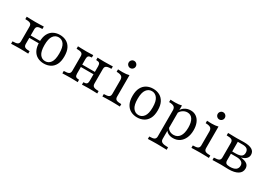

<svg xmlns="http://www.w3.org/2000/svg" viewBox="12 -1491 3566 2547"><g transform="rotate(30 1794.5 -217.0)"><path d="M536.3 11.3Q482.3 11.3 438.7 -11.7Q395.2 -34.7 370.2 -82.7Q345.2 -130.6 345.2 -207.3Q345.2 -283.9 370.2 -332.3Q395.2 -380.6 438.7 -403.6Q482.3 -426.6 536.3 -426.6Q591.1 -426.6 634.7 -403.6Q678.2 -380.6 703.2 -332.3Q728.2 -283.9 728.2 -207.3Q728.2 -130.6 703.2 -82.7Q678.2 -34.7 634.7 -11.7Q591.1 11.3 536.3 11.3ZM31.5 0V-37.1Q85.5 -37.1 107.3 -49.2Q129 -61.3 129 -95.2V-319.4Q129 -353.2 107.3 -365.3Q85.5 -377.4 31.5 -377.4V-414.5Q50.8 -413.7 89.5 -412.5Q128.2 -411.3 164.5 -411.3Q200.8 -411.3 237.9 -412.5Q275 -413.7 293.5 -414.5V-377.4Q242.7 -377.4 222.2 -365.3Q201.6 -353.2 201.6 -319.4V-95.2Q201.6 -61.3 222.2 -49.2Q242.7 -37.1 293.5 -37.1V0Q275 -0.8 237.9 -2Q200.8 -3.2 164.5 -3.2Q128.2 -3.2 89.5 -2Q50.8 -0.8 31.5 0ZM167.7 -188.7V-225H383.1V-188.7ZM536.3 -25Q587.9 -25 619 -68.1Q650 -111.3 650 -207.3Q650 -303.2 619 -346.8Q587.9 -390.3 536.3 -390.3Q485.5 -390.3 454.4 -346.8Q423.4 -303.2 423.4 -207.3Q423.4 -111.3 454.4 -68.1Q485.5 -25 536.3 -25Z M1116.9 0V-37.1Q1154 -37.1 1167.3 -50Q1180.6 -62.9 1180.6 -95.2V-319.4Q1180.6 -351.6 1167.3 -364.5Q1154 -377.4 1116.9 -377.4V-414.5Q1131.5 -413.7 1160.1 -412.5Q1188.7 -411.3 1217.7 -411.3Q1254.8 -411.3 1293.1 -412.5Q1331.5 -413.7 1350.8 -414.5V-377.4Q1313.7 -377.4 1292.3 -371.8Q1271 -366.1 1262.1 -353.6Q1253.2 -341.1 1253.2 -319.4V-95.2Q1253.2 -73.4 1262.1 -60.9Q1271 -48.4 1292.3 -42.7Q1313.7 -37.1 1350.8 -37.1V0Q1331.5 -0.8 1293.1 -2Q1254.8 -3.2 1217.7 -3.2Q1188.7 -3.2 1160.1 -2Q1131.5 -0.8 1116.9 0ZM816.9 0V-37.1Q873.4 -37.1 894 -50Q914.5 -62.9 914.5 -95.2V-319.4Q914.5 -351.6 894 -364.5Q873.4 -377.4 816.9 -377.4V-414.5Q836.3 -413.7 875 -412.5Q913.7 -411.3 949.2 -411.3Q979 -411.3 1007.7 -412.5Q1036.3 -413.7 1050.8 -414.5V-377.4Q1013.7 -377.4 1000.4 -364.5Q987.1 -351.6 987.1 -319.4V-95.2Q987.1 -62.9 1000.4 -50Q1013.7 -37.1 1050.8 -37.1V0Q1036.3 -0.8 1007.7 -2Q979 -3.2 949.2 -3.2Q913.7 -3.2 875 -2Q836.3 -0.8 816.9 0ZM960.5 -196V-232.3H1207.3V-196Z M1429.8 0V-37.1Q1484.7 -37.1 1506 -49.6Q1527.4 -62.1 1527.4 -95.2V-307.3Q1527.4 -345.2 1506 -361.3Q1484.7 -377.4 1429.8 -378.2V-415.3Q1446.8 -414.5 1464.5 -413.7Q1482.3 -412.9 1500.8 -412.9Q1529 -412.9 1554 -415.7Q1579 -418.5 1600 -424.2V-95.2Q1600 -62.1 1621.4 -49.6Q1642.7 -37.1 1697.6 -37.1V0Q1684.7 -0.8 1662.5 -1.2Q1640.3 -1.6 1614.5 -2.4Q1588.7 -3.2 1563.7 -3.2Q1525.8 -3.2 1487.5 -2Q1449.2 -0.8 1429.8 0ZM1560.5 -510.5Q1538.7 -510.5 1522.6 -526.6Q1506.5 -542.7 1506.5 -565.3Q1506.5 -587.9 1522.2 -604Q1537.9 -620.2 1560.5 -620.2Q1583.1 -620.2 1599.2 -604Q1615.3 -587.9 1615.3 -565.3Q1615.3 -542.7 1599.2 -526.6Q1583.1 -510.5 1560.5 -510.5Z M1965.3 11.3Q1910.5 11.3 1866.9 -11.7Q1823.4 -34.7 1797.6 -82.7Q1771.8 -130.6 1771.8 -207.3Q1771.8 -283.9 1797.6 -332.3Q1823.4 -380.6 1867.3 -403.6Q1911.3 -426.6 1965.3 -426.6Q2020.2 -426.6 2063.7 -403.6Q2107.3 -380.6 2133.1 -332.3Q2158.9 -283.9 2158.9 -207.3Q2158.9 -130.6 2133.1 -82.7Q2107.3 -34.7 2063.7 -11.7Q2020.2 11.3 1965.3 11.3ZM1965.3 -25Q2015.3 -25 2048 -68.1Q2080.6 -111.3 2080.6 -207.3Q2080.6 -303.2 2048 -346.8Q2015.3 -390.3 1965.3 -390.3Q1914.5 -390.3 1882.3 -346.8Q1850 -303.2 1850 -207.3Q1850 -111.3 1882.3 -68.1Q1914.5 -25 1965.3 -25Z M2233.9 186.3V149.2Q2288.7 149.2 2310.1 136.3Q2331.5 123.4 2331.5 91.1V-307.3Q2331.5 -346 2309.3 -361.7Q2287.1 -377.4 2233.9 -378.2V-415.3Q2250 -414.5 2267.7 -413.7Q2285.5 -412.9 2304.8 -412.9Q2360.5 -412.9 2404 -424.2V88.7Q2404 121.8 2430.2 135.5Q2456.5 149.2 2521.8 149.2V186.3Q2507.3 185.5 2481.9 185.1Q2456.5 184.7 2426.6 183.9Q2396.8 183.1 2368.5 183.1Q2328.2 183.1 2290.7 184.3Q2253.2 185.5 2233.9 186.3ZM2515.3 11.3Q2471.8 11.3 2439.5 -6.5Q2407.3 -24.2 2395.2 -54.8L2401.6 -87.1Q2413.7 -60.5 2439.9 -45.2Q2466.1 -29.8 2500 -29.8Q2559.7 -29.8 2591.9 -76.6Q2624.2 -123.4 2624.2 -211.3Q2624.2 -292.7 2596 -337.1Q2567.7 -381.5 2514.5 -381.5Q2476.6 -381.5 2443.5 -358.5Q2410.5 -335.5 2397.6 -299.2L2392.7 -326.6Q2404.8 -371 2445.6 -398.8Q2486.3 -426.6 2539.5 -426.6Q2589.5 -426.6 2626.2 -400.8Q2662.9 -375 2682.7 -327.8Q2702.4 -280.6 2702.4 -216.9Q2702.4 -148.4 2679 -96.8Q2655.6 -45.2 2613.7 -16.9Q2571.8 11.3 2515.3 11.3Z M2793.5 0V-37.1Q2848.4 -37.1 2869.8 -49.6Q2891.1 -62.1 2891.1 -95.2V-307.3Q2891.1 -345.2 2869.8 -361.3Q2848.4 -377.4 2793.5 -378.2V-415.3Q2810.5 -414.5 2828.2 -413.7Q2846 -412.9 2864.5 -412.9Q2892.7 -412.9 2917.7 -415.7Q2942.7 -418.5 2963.7 -424.2V-95.2Q2963.7 -62.1 2985.1 -49.6Q3006.5 -37.1 3061.3 -37.1V0Q3048.4 -0.8 3026.2 -1.2Q3004 -1.6 2978.2 -2.4Q2952.4 -3.2 2927.4 -3.2Q2889.5 -3.2 2851.2 -2Q2812.9 -0.8 2793.5 0ZM2924.2 -510.5Q2902.4 -510.5 2886.3 -526.6Q2870.2 -542.7 2870.2 -565.3Q2870.2 -587.9 2885.9 -604Q2901.6 -620.2 2924.2 -620.2Q2946.8 -620.2 2962.9 -604Q2979 -587.9 2979 -565.3Q2979 -542.7 2962.9 -526.6Q2946.8 -510.5 2924.2 -510.5Z M3116.1 0V-37.1Q3171.8 -37.9 3192.7 -50.4Q3213.7 -62.9 3213.7 -95.2V-319.4Q3213.7 -352.4 3192.7 -364.9Q3171.8 -377.4 3116.1 -377.4V-414.5Q3129 -414.5 3150.8 -414.1Q3172.6 -413.7 3198 -412.9Q3223.4 -412.1 3247.6 -412.1Q3278.2 -412.1 3306 -413.3Q3333.9 -414.5 3358.9 -414.5Q3442.7 -414.5 3483.9 -389.5Q3525 -364.5 3525 -315.3Q3525 -279.8 3499.2 -254.8Q3473.4 -229.8 3427.4 -218.5V-217.7Q3491.9 -210.5 3522.6 -187.1Q3553.2 -163.7 3553.2 -121Q3553.2 -62.9 3503.2 -31.5Q3453.2 0 3358.9 0Q3333.1 0 3305.2 -1.6Q3277.4 -3.2 3246.8 -3.2Q3223.4 -3.2 3198 -2.4Q3172.6 -1.6 3150.8 -1.2Q3129 -0.8 3116.1 0ZM3358.9 -37.1Q3418.5 -37.1 3448 -58.5Q3477.4 -79.8 3477.4 -120.2Q3477.4 -156.5 3450.4 -175.4Q3423.4 -194.4 3371 -194.4H3261.3V-229H3330.6Q3396.8 -229 3423.8 -246.4Q3450.8 -263.7 3450.8 -303.2Q3450.8 -341.9 3428.6 -359.7Q3406.5 -377.4 3358.1 -377.4H3279L3286.3 -383.1V-95.2Q3286.3 -62.9 3302 -50Q3317.7 -37.1 3358.9 -37.1Z"/></g></svg>

Font: Playfair 9pt Light
Style: Regular
Weight: 300
Designer: Claus Eggers Sørensen
Foundry: Claus Eggers Sørensen
Version: Version 2.001;gftools[0.9.30]